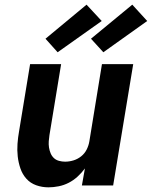

<svg xmlns="http://www.w3.org/2000/svg" viewBox="-20 -795 651 823"><path d="M188 8Q160 8 135 -1Q110 -10 93 -29Q76 -48 67.5 -73Q59 -98 56 -124.5Q53 -151 55 -178.5Q57 -206 62 -234L109 -520H242L192 -216Q190 -203 189 -189.5Q188 -176 190 -163Q192 -150 197 -138Q202 -126 211 -117.5Q220 -109 233 -105.5Q246 -102 259 -102Q277 -102 295 -107.5Q313 -113 328 -125Q343 -137 351.5 -154Q360 -171 363 -189L417 -520H551L465 0H331L344 -73Q330 -54 312.5 -38Q295 -22 274.5 -11.5Q254 -1 231.5 3.5Q209 8 188 8ZM423 -571 370 -629 547 -775 611 -705ZM227 -571 175 -629 351 -775 416 -705Z"/></svg>

Font: Iosevka SS04 XBd Ex Obl
Style: Regular
Weight: 800
Width: 7
Italic angle: -9°
Monospace: yes
Designer: Belleve Invis
Foundry: Belleve Invis
Version: Version 19.0.0; ttfautohint (v1.8.4)